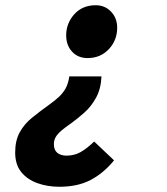

<svg xmlns="http://www.w3.org/2000/svg" viewBox="-20 -529 640 734"><path d="M368 -237Q366 -190 347.5 -156Q329 -122 302.5 -98.5Q276 -75 251 -57Q229 -42 214.5 -29.5Q200 -17 193 -5Q186 7 186 22Q186 45 199.5 55.5Q213 66 234 66Q264 66 288 52.5Q312 39 340 12L416 84Q376 133 326.5 159Q277 185 207 185Q161 185 122.5 171Q84 157 61 128.5Q38 100 38 54Q38 8 55.5 -23.5Q73 -55 102.5 -79Q132 -103 167 -128Q188 -143 204 -157.5Q220 -172 230.5 -190.5Q241 -209 245 -237ZM346 -509Q381 -509 404.5 -484.5Q428 -460 428 -423Q428 -375 396 -341Q364 -307 315 -307Q278 -307 255.5 -331.5Q233 -356 233 -394Q233 -440 264 -474.5Q295 -509 346 -509Z"/></svg>

Font: Source Code Pro ExtraBold
Style: Italic
Weight: 800
Italic angle: -11°
Monospace: yes
Designer: Paul D. Hunt, Teo Tuominen
Foundry: Adobe Systems Incorporated
Version: Version 1.016;hotconv 1.0.116;makeotfexe 2.5.65601